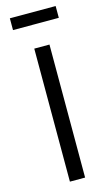

<svg xmlns="http://www.w3.org/2000/svg" viewBox="-134 -928 559 976"><g transform="rotate(-15 146.0 -440.5)"><path d="M26 -819V-881H267V-819ZM106 0V-700H186V0Z"/></g></svg>

Font: Trueno
Style: Lt
Weight: 300
Designer: Julieta Ulanovsky
Foundry: Julieta Ulanovsky
Version: Version 3.001b